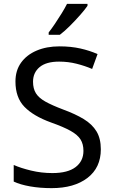

<svg xmlns="http://www.w3.org/2000/svg" viewBox="-20 -964 589 994"><path d="M502 -191Q502 -96 433 -43Q364 10 247 10Q187 10 136 1Q85 -8 51 -24V-110Q87 -94 140.5 -81Q194 -68 251 -68Q331 -68 371.5 -99Q412 -130 412 -183Q412 -218 397 -242Q382 -266 345.5 -286.5Q309 -307 244 -330Q153 -363 106.5 -411Q60 -459 60 -542Q60 -599 89 -639.5Q118 -680 169.5 -702Q221 -724 288 -724Q347 -724 396 -713Q445 -702 485 -684L457 -607Q420 -623 376.5 -634Q333 -645 286 -645Q219 -645 185 -616.5Q151 -588 151 -541Q151 -505 166 -481Q181 -457 215 -438Q249 -419 307 -397Q370 -374 413.5 -347.5Q457 -321 479.5 -284Q502 -247 502 -191ZM433 -934Q421 -916 396 -887.5Q371 -859 342.5 -830.5Q314 -802 290 -784H232V-796Q247 -815 264.5 -841Q282 -867 299 -894.5Q316 -922 327 -944H433Z"/></svg>

Font: Noto Sans Test
Style: Regular
Weight: 400
Version: Version 1.002; ttfautohint (v1.8.4.7-5d5b)